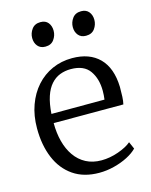

<svg xmlns="http://www.w3.org/2000/svg" viewBox="-118 -857 745 945"><g transform="rotate(-15 254.0 -384.0)"><path d="M270 11Q191.5 11 137.8 -26Q84 -63 56.8 -128.5Q29.5 -194 29.5 -279.5Q29.5 -344 48.8 -397.2Q68 -450.5 102.5 -489Q137 -527.5 183.5 -548.2Q230 -569 285 -569Q373.5 -569 423.5 -518.8Q473.5 -468.5 476.5 -371.5Q476.5 -343 475.5 -321.5Q474.5 -300 470.5 -283.5H115.5Q115.5 -233 126.8 -189.8Q138 -146.5 160.8 -114Q183.5 -81.5 217.5 -63.5Q251.5 -45.5 296 -45.5Q339 -45.5 382.8 -61Q426.5 -76.5 449.5 -96.5L465.5 -60Q446.5 -40.5 415.5 -24.5Q384.5 -8.5 346.5 1.2Q308.5 11 270 11ZM116.5 -330 387 -330.5Q388.5 -338.5 389.2 -352Q390 -365.5 390 -374.5Q390 -436 361 -477.2Q332 -518.5 265 -518.5Q235 -518.5 209.2 -508.5Q183.5 -498.5 163.8 -476.2Q144 -454 132 -418Q120 -382 116.5 -330ZM173.5 -657.5Q149 -657.5 135.2 -674Q121.5 -690.5 121.5 -715Q121.5 -739.5 136.5 -760Q151.5 -780.5 180.5 -780.5H181.5Q206.5 -780.5 219.8 -764Q233 -747.5 233 -723Q233 -698.5 218.2 -678Q203.5 -657.5 174.5 -657.5ZM380.5 -657.5Q356 -657.5 342.2 -674Q328.5 -690.5 328.5 -715Q328.5 -739.5 343.5 -760Q358.5 -780.5 387.5 -780.5H388.5Q413.5 -780.5 427 -764Q440.5 -747.5 440.5 -723Q440.5 -698.5 425.8 -678Q411 -657.5 381.5 -657.5Z"/></g></svg>

Font: Merriweather 20pt Light
Style: Regular
Weight: 300
Version: Version 2.100